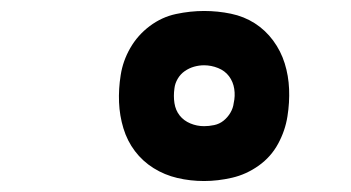

<svg xmlns="http://www.w3.org/2000/svg" viewBox="-20 -830 640 350"><path d="M352 -500Q327 -500 303.5 -505.5Q280 -511 260 -523.5Q240 -536 226 -554.5Q212 -573 205 -596Q198 -619 197 -643.5Q196 -668 200 -693Q204 -719 217.5 -742.5Q231 -766 253 -782.5Q275 -799 301 -804.5Q327 -810 352 -810Q377 -810 401 -805Q425 -800 444.5 -787.5Q464 -775 478 -756Q492 -737 499 -714.5Q506 -692 507 -667.5Q508 -643 504 -618Q500 -592 487 -568Q474 -544 451.5 -528Q429 -512 403 -506Q377 -500 352 -500ZM352 -600Q361 -600 370.5 -602Q380 -604 387.5 -610Q395 -616 400 -624.5Q405 -633 406 -642Q409 -655 407 -668Q405 -681 397.5 -691Q390 -701 377.5 -706Q365 -711 352 -711Q343 -711 334 -708.5Q325 -706 317 -700.5Q309 -695 304 -686.5Q299 -678 298 -669Q296 -655 298 -642Q300 -629 307.5 -619.5Q315 -610 327 -605Q339 -600 352 -600Z"/></svg>

Font: Iosevka Curly Slab HvEx
Style: Italic
Weight: 900
Width: 7
Italic angle: -9°
Monospace: yes
Designer: Belleve Invis
Foundry: Belleve Invis
Version: Version 11.1.0; ttfautohint (v1.8.3)